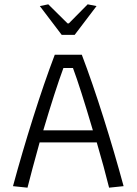

<svg xmlns="http://www.w3.org/2000/svg" viewBox="-20 -867 631 887"><path d="M164 -839 203 -847 292 -759H298L385 -847L426 -839L325 -706H265ZM40 -7Q82 -162 133 -323.5Q184 -485 233 -614H358Q407 -485 458 -323.5Q509 -162 551 -7L484 0Q461 -93 427 -209H163Q125 -72 107 0ZM409 -265Q350 -465 317 -553H273Q235 -450 180 -265Z"/></svg>

Font: Athiti
Style: Regular
Weight: 400
Designer: CadsonDemak Team
Foundry: CadsonDemak
Version: Version 1.033